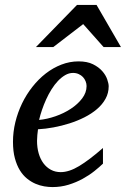

<svg xmlns="http://www.w3.org/2000/svg" viewBox="-20 -740 506 772"><path d="M328.1 -394Q328.1 -403.8 324.2 -413.3Q320.3 -422.9 313.5 -430.2Q306.6 -437.5 296.4 -442.1Q286.1 -446.8 273.9 -446.8Q257.3 -446.8 242.2 -438Q227.1 -429.2 213.1 -414.6Q199.2 -399.9 187.3 -380.9Q175.3 -361.8 165.8 -340.8Q156.2 -319.8 148.9 -298.3Q141.6 -276.9 137.2 -257.8Q168.9 -260.7 202.9 -272.5Q236.8 -284.2 264.6 -302.5Q292.5 -320.8 310.3 -344.2Q328.1 -367.7 328.1 -394ZM417 -393.1Q417 -365.7 404.3 -342.8Q391.6 -319.8 369.9 -301.3Q348.1 -282.7 319.6 -268.3Q291 -253.9 259.5 -243.9Q228 -233.9 195.3 -227.8Q162.6 -221.7 132.8 -220.2Q131.3 -210.4 130.1 -196.8Q128.9 -183.1 128.9 -173.8Q128.9 -146.5 135.5 -123.5Q142.1 -100.6 154.5 -83.7Q167 -66.9 184.6 -57.4Q202.1 -47.9 224.1 -47.9Q257.8 -47.9 298.3 -72.3Q338.9 -96.7 394 -145V-82Q379.9 -68.4 359.4 -52Q338.9 -35.6 312.7 -21.2Q286.6 -6.8 255.9 2.7Q225.1 12.2 190.9 12.2Q175.8 12.2 158 9.3Q140.1 6.3 122.6 -1.2Q105 -8.8 88.6 -22Q72.3 -35.2 59.8 -55.4Q47.4 -75.7 39.8 -103.8Q32.2 -131.8 32.2 -169.9Q32.2 -209.5 41.7 -248.8Q51.3 -288.1 68.6 -324Q85.9 -359.9 110.4 -390.9Q134.8 -421.9 164.1 -444.6Q193.4 -467.3 226.8 -480.2Q260.3 -493.2 295.9 -493.2Q330.6 -493.2 353.8 -481.7Q377 -470.2 391.1 -454.1Q405.3 -438 411.1 -420.9Q417 -403.8 417 -393.1ZM396.5 -550.8 314.5 -643.1 194.3 -550.8H124.5L289.6 -720.2H368.2L466.3 -550.8Z"/></svg>

Font: Charis SIL Eur
Style: Italic
Weight: 400
Italic angle: -11°
Foundry: SIL International
Version: Version 5.000